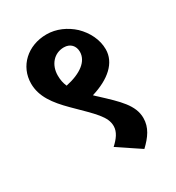

<svg xmlns="http://www.w3.org/2000/svg" viewBox="-165 -726 803 877"><g transform="rotate(-30 236.5 -287.5)"><path d="M339 51C379 13 406 -24 406 -74C406 -142 352 -191 277 -261C270 -267 264 -273 258 -279C354 -308 414 -361 414 -432C414 -483 389 -532 351 -569C313 -604 264 -626 213 -626C113 -626 40 -557 40 -466C40 -397 81 -343 139 -285C229 -196 270 -160 270 -110C270 -79 250 -53 222 -27ZM164 -437C164 -493 200 -535 252 -535C286 -535 306 -512 306 -481C306 -431 257 -394 176 -377C168 -395 164 -414 164 -437Z"/></g></svg>

Font: Noto Serif Devanagari SemiCondensed ExtraBold
Style: Regular
Weight: 800
Width: 4
Designer: Universal Thirst, Indian Type Foundry and the Monotype Design Team
Foundry: Monotype Imaging Inc.
Version: Version 2.004